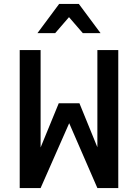

<svg xmlns="http://www.w3.org/2000/svg" viewBox="-20 -954 700 974"><path d="M80 -700V0H186L331 -329L474 0H580V-700H474V-207L383 -430H278L186 -206V-700ZM170 -786H260L330 -867L400 -786H490L380 -934H280Z"/></svg>

Font: Uncut Plan8
Style: Regular
Weight: 400
Designer: Kasper Nordkvist
Foundry: UNCUT.wtf
Version: Version 1.002;Glyphs 3.1.2 (3151)